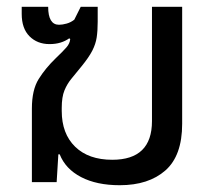

<svg xmlns="http://www.w3.org/2000/svg" viewBox="-20 -537 638 566"><path d="M333 9Q265 9 219 -15Q173 -39 156 -82H152L147 0H74V-217Q74 -272 94 -304Q114 -336 144 -365Q166 -386 176 -397.5Q186 -409 187 -422L184 -424Q173 -416 158.5 -411.5Q144 -407 126 -407Q90 -407 67 -430Q44 -453 44 -496V-517H122Q122 -464 154 -464Q164 -464 176.5 -467.5Q189 -471 199 -479L218 -517H268V-473Q268 -446 265 -426.5Q262 -407 252 -387.5Q242 -368 220 -341Q204 -321 191 -305.5Q178 -290 170 -270.5Q162 -251 162 -219V-210Q162 -143 201.5 -104.5Q241 -66 311 -66Q428 -66 428 -180V-517H517V-172Q517 -78 467.5 -34.5Q418 9 333 9Z"/></svg>

Font: Noto Sans Thai UI
Style: Regular
Weight: 400
Designer: Monotype Design Team
Foundry: Monotype Imaging Inc.
Version: Version 2.000